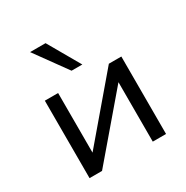

<svg xmlns="http://www.w3.org/2000/svg" viewBox="-172 -906 1021 1052"><g transform="rotate(-30 338.0 -380.5)"><path d="M96 0V-490H180V-94H164L501 -490H580V0H496V-396H513L175 0ZM305 -559 159 -761H257L373 -559Z"/></g></svg>

Font: Nunito Sans 10pt SemiExpanded
Style: Regular
Weight: 400
Width: 6
Designer: Vernon Adams
Foundry: Vernon Adams
Version: Version 3.101;gftools[0.9.27]